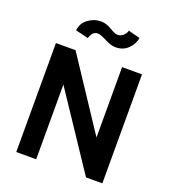

<svg xmlns="http://www.w3.org/2000/svg" viewBox="-162 -1040 1031 1159"><g transform="rotate(20 353.5 -460.5)"><path d="M630 0H525L205 -480V0H77V-700H203L502 -248V-700H630ZM423 -799Q394 -799 353.5 -820Q313 -841 296 -841Q276 -841 264 -826.5Q252 -812 248 -794L165 -814Q170 -861 207.5 -888.5Q245 -916 290 -916Q323 -916 357.5 -895Q392 -874 408 -874Q430 -874 446 -889Q462 -904 465 -921L541 -901Q534 -860 502.5 -829.5Q471 -799 423 -799Z"/></g></svg>

Font: Cabin
Style: Bold
Weight: 700
Designer: Pablo Impallari
Foundry: Pablo Impallari. www.impallari.com Igino Marini. www.ikern.com
Version: Version 1.005